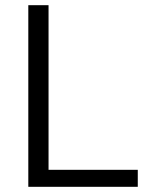

<svg xmlns="http://www.w3.org/2000/svg" viewBox="-20 -720 581 740"><path d="M89.1 -700H167.1V-65.5H511V0H89.1Z"/></svg>

Font: AF Albert Sans Medium
Style: Regular
Weight: 500
Designer: Andreas Rasmussen
Foundry: a.Foundry
Version: Version 1.300;Glyphs 3.2 (3231)